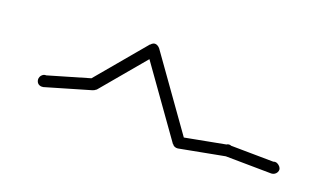

<svg xmlns="http://www.w3.org/2000/svg" viewBox="-40 -292 679 393"><g transform="rotate(15 300.0 -95.5)"><path d="M38 -60Q38 -57 39.5 -54Q41 -51 44 -49.5Q47 -48 50 -48Q53 -48 56 -49.5Q59 -51 61 -54Q63 -57 63 -60Q63 -63 61 -66Q59 -69 56 -71Q53 -73 50 -73Q47 -73 44 -71Q41 -69 39.5 -66Q38 -63 38 -60Z M48 -72 52 -48 152 -68 148 -92Z M138 -80Q138 -77 139.5 -74Q141 -71 144 -69.5Q147 -68 150 -68Q153 -68 156 -69.5Q159 -71 161 -74Q163 -77 163 -80Q163 -83 161 -86Q159 -89 156 -91Q153 -93 150 -93Q147 -93 144 -91Q141 -89 139.5 -86Q138 -83 138 -80Z M141 -89 159 -71 259 -171 241 -189Z M238 -180Q238 -177 239.5 -174Q241 -171 244 -169.5Q247 -168 250 -168Q253 -168 256 -169.5Q259 -171 261 -174Q263 -177 263 -180Q263 -183 261 -186Q259 -189 256 -191Q253 -193 250 -193Q247 -193 244 -191Q241 -189 239.5 -186Q238 -183 238 -180Z M261 -186 239 -174 339 -4 361 -16Z M338 -10Q338 -7 339.5 -4Q341 -1 344 0.5Q347 2 350 2Q353 2 356 0.5Q359 -1 361 -4Q363 -7 363 -10Q363 -13 361 -16Q359 -19 356 -21Q353 -23 350 -23Q347 -23 344 -21Q341 -19 339.5 -16Q338 -13 338 -10Z M349 -22 351 2 451 -8 449 -32Z M438 -20Q438 -17 439.5 -14Q441 -11 444 -9.5Q447 -8 450 -8Q453 -8 456 -9.5Q459 -11 461 -14Q463 -17 463 -20Q463 -23 461 -26Q459 -29 456 -31Q453 -33 450 -33Q447 -33 444 -31Q441 -29 439.5 -26Q438 -23 438 -20Z M451 -32 449 -8 549 2 551 -22Z M538 -10Q538 -7 539.5 -4Q541 -1 544 0.5Q547 2 550 2Q553 2 556 0.5Q559 -1 561 -4Q563 -7 563 -10Q563 -13 561 -16Q559 -19 556 -21Q553 -23 550 -23Q547 -23 544 -21Q541 -19 539.5 -16Q538 -13 538 -10Z"/></g></svg>

Font: Linefont Thin
Style: Regular
Weight: 100
Monospace: yes
Version: Version 3.002;gftools[0.9.33]